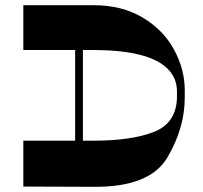

<svg xmlns="http://www.w3.org/2000/svg" viewBox="-20 -723 783 741"><path d="M270 -548H300V-146H270ZM340 -703Q451 -703 531 -655Q611 -607 652 -531Q693 -455 693 -375V-346Q693 -228 625.5 -114.5Q558 -1 344 -2L70 -3V-180H340Q490 -180 576.5 -215Q663 -250 663 -352V-369Q663 -423 625.5 -459Q588 -495 516 -512.5Q444 -530 340 -530H70V-703Z"/></svg>

Font: Space Cowgirl
Style: Regular
Weight: 400
Designer: Valery Marier
Foundry: Valery Marier
Version: Version 1.000